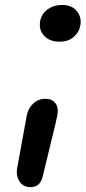

<svg xmlns="http://www.w3.org/2000/svg" viewBox="-20 -752 349 783"><path d="M223.1 -582Q182.1 -582 159.7 -606.4Q137.2 -630.9 144 -667Q149.9 -696.3 174.6 -714.1Q199.2 -731.9 231.9 -731.9Q273.9 -731.9 294.2 -705.6Q314.5 -679.2 307.1 -646Q302.7 -621.1 280.8 -601.6Q258.8 -582 223.1 -582ZM105 11.2Q73.7 11.2 58.8 -13.2Q43.9 -37.6 50.8 -70.8Q63 -134.8 73.7 -196.3Q84.5 -257.8 88.9 -279.8Q94.7 -310.5 115.5 -329.8Q136.2 -349.1 166 -349.1Q191.9 -349.1 205.8 -331.3Q219.7 -313.5 213.9 -282.2Q209.5 -257.8 184.3 -156.7Q159.2 -55.7 154.8 -35.2Q145 11.2 105 11.2Z"/></svg>

Font: Shantell Sans Irregular
Style: Italic
Weight: 500
Italic angle: -11.31°
Designer: Stephen Nixon, Anya Danilova, Shantell Martin
Foundry: Arrow Type
Version: Version 1.006;[9816181b4]